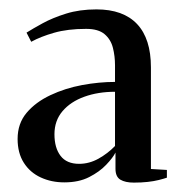

<svg xmlns="http://www.w3.org/2000/svg" viewBox="-20 -828 387 409"><path d="M265 -439Q247 -439 236.5 -445.2Q226 -451.5 226 -468.5V-503Q220.5 -492 206.2 -477Q192 -462 170 -450.8Q148 -439.5 117 -439.5Q89.5 -439.5 66.8 -450Q44 -460.5 30.8 -481.2Q17.5 -502 17.5 -532Q17.5 -565 36.8 -587.8Q56 -610.5 87.2 -625.2Q118.5 -640 154.8 -646.8Q191 -653.5 225 -653.5V-689Q225 -708.5 220.5 -726.2Q216 -744 202.8 -755.2Q189.5 -766.5 163.5 -766.5Q124 -766.5 95.2 -758.2Q66.5 -750 46.5 -739L36.5 -758.5Q50 -767 71 -778.5Q92 -790 120.8 -799Q149.5 -808 185.5 -808Q242.5 -808 272 -776.8Q301.5 -745.5 301.5 -684.5V-468L335.5 -466V-449.5Q328 -447 318 -444.5Q308 -442 294.8 -440.5Q281.5 -439 265 -439ZM148.5 -479Q170 -479 189.8 -490Q209.5 -501 225 -517V-632.5Q189 -632.5 159.8 -622Q130.5 -611.5 113.2 -591.2Q96 -571 96 -542Q96 -513 109 -496Q122 -479 148.5 -479Z"/></svg>

Font: Merriweather 144pt
Style: Regular
Weight: 400
Version: Version 2.100